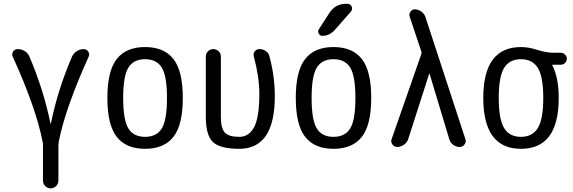

<svg xmlns="http://www.w3.org/2000/svg" viewBox="-20 -780 3040 1019"><path d="M206.1 -28.3Q169.9 -210.9 47.9 -478.5Q41 -492.2 49.3 -505.9Q57.6 -519.5 74.2 -519.5Q93.8 -519.5 111.3 -508.8Q128.9 -498 136.7 -478.5Q211.9 -301.8 248 -124Q248 -122.1 249 -122.1Q250 -122.1 250 -124Q285.2 -299.8 361.3 -477.5Q369.1 -496.1 386.7 -507.8Q404.3 -519.5 423.8 -519.5Q439.5 -519.5 448.2 -506.3Q457 -493.2 450.2 -478.5Q389.6 -344.7 349.1 -230Q308.6 -115.2 292 -28.3Q290 -16.6 290 -10.7V178.7Q290 195.3 277.8 207.5Q265.6 219.7 249 219.7Q232.4 219.7 220.2 208Q208 196.3 208 178.7V-10.7Q208 -18.6 206.1 -28.3Z M838.9 -420.9Q811.5 -465.8 750 -465.8Q688.5 -465.8 661.1 -420.9Q633.8 -376 633.8 -259.8Q633.8 -143.6 661.1 -98.6Q688.5 -53.7 750 -53.7Q811.5 -53.7 838.9 -98.6Q866.2 -143.6 866.2 -259.8Q866.2 -376 838.9 -420.9ZM900.4 -53.7Q850.6 9.8 750 9.8Q649.4 9.8 599.6 -53.7Q549.8 -117.2 549.8 -260.3Q549.8 -403.3 599.6 -466.8Q649.4 -530.3 750 -530.3Q850.6 -530.3 900.4 -466.8Q950.2 -403.3 950.2 -260.3Q950.2 -117.2 900.4 -53.7Z M1250 9.8Q1148.4 9.8 1110.4 -25.9Q1072.3 -61.5 1072.3 -160.2V-480.5Q1072.3 -496.1 1084 -507.8Q1095.7 -519.5 1111.8 -519.5Q1127.9 -519.5 1140.1 -507.8Q1152.3 -496.1 1152.3 -480.5V-160.2Q1152.3 -98.6 1173.3 -76.2Q1194.3 -53.7 1250 -53.7Q1301.8 -53.7 1329.1 -106Q1356.4 -158.2 1356.4 -282.2Q1356.4 -370.1 1327.1 -480.5Q1323.2 -495.1 1332 -507.3Q1340.8 -519.5 1357.4 -519.5Q1376 -519.5 1391.1 -508.8Q1406.2 -498 1410.2 -480.5Q1438.5 -375 1438.5 -269.5Q1438.5 9.8 1250 9.8Z M1838.9 -420.9Q1811.5 -465.8 1750 -465.8Q1688.5 -465.8 1661.1 -420.9Q1633.8 -376 1633.8 -259.8Q1633.8 -143.6 1661.1 -98.6Q1688.5 -53.7 1750 -53.7Q1811.5 -53.7 1838.9 -98.6Q1866.2 -143.6 1866.2 -259.8Q1866.2 -376 1838.9 -420.9ZM1900.4 -53.7Q1850.6 9.8 1750 9.8Q1649.4 9.8 1599.6 -53.7Q1549.8 -117.2 1549.8 -260.3Q1549.8 -403.3 1599.6 -466.8Q1649.4 -530.3 1750 -530.3Q1850.6 -530.3 1900.4 -466.8Q1950.2 -403.3 1950.2 -260.3Q1950.2 -117.2 1900.4 -53.7ZM1817.4 -759.8H1823.2Q1839.8 -759.8 1846.2 -745.6Q1852.5 -731.4 1841.8 -717.8L1755.9 -620.1Q1728.5 -589.8 1690.4 -589.8Q1677.7 -589.8 1671.4 -602.1Q1665 -614.3 1671.9 -624L1728.5 -711.9Q1759.8 -759.8 1817.4 -759.8Z M2087.9 0Q2072.3 0 2062.5 -13.7Q2052.7 -27.3 2058.6 -42L2215.8 -492.2Q2218.8 -500 2215.8 -507.8L2154.3 -691.4Q2149.4 -705.1 2158.2 -717.8Q2167 -730.5 2181.6 -730.5Q2199.2 -730.5 2215.3 -719.2Q2231.4 -708 2237.3 -691.4L2450.2 -41Q2455.1 -26.4 2445.3 -13.2Q2435.5 0 2419.9 0Q2400.4 0 2384.8 -11.7Q2369.1 -23.4 2364.3 -42L2259.8 -388.7Q2259.8 -389.6 2258.8 -389.6Q2257.8 -389.6 2257.8 -388.7L2146.5 -42Q2140.6 -23.4 2123.5 -11.7Q2106.4 0 2087.9 0Z M2834.5 -419.4Q2805.7 -465.8 2744.6 -465.8Q2683.6 -465.8 2655.3 -419.4Q2627 -373 2627 -260.3Q2627 -147.5 2655.3 -100.6Q2683.6 -53.7 2744.6 -53.7Q2805.7 -53.7 2834.5 -100.6Q2863.3 -147.5 2863.3 -260.3Q2863.3 -373 2834.5 -419.4ZM2745.1 -530.3Q2785.2 -530.3 2832 -515.1Q2878.9 -500 2918 -500H2956.1Q2968.8 -500 2978.5 -490.7Q2988.3 -481.4 2988.3 -468.3Q2988.3 -455.1 2978.5 -445.8Q2968.8 -436.5 2956.1 -436.5H2912.1Q2911.1 -436.5 2911.1 -435.5V-433.6Q2945.3 -368.2 2945.3 -259.8Q2945.3 9.8 2745.1 9.8Q2544.9 9.8 2544.9 -260.3Q2544.9 -530.3 2745.1 -530.3Z"/></svg>

Font: Rounded Mgen+ 1mn regular
Style: Regular
Weight: 400
Designer: [Source Han Sans]
Ryoko NISHIZUKA  (kana & ideographs); Paul D. Hunt (Latin, Greek & Cyrillic); Wenlong ZHANG  (bopomofo
Version: Version 1.059.20150602